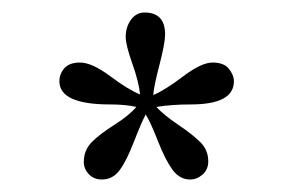

<svg xmlns="http://www.w3.org/2000/svg" viewBox="-20 -738 473 307"><path d="M198 -567Q181 -571 156 -571Q75 -571 75 -608Q75 -620 83 -629Q91 -638 108 -638Q127 -638 156.5 -616Q186 -594 204 -587Q202 -607 191.5 -636.5Q181 -666 181 -679Q181 -695 189.5 -706.5Q198 -718 211 -718Q244 -718 244 -683Q244 -669 235 -634.5Q226 -600 225 -586Q244 -594 273 -616Q302 -638 320 -638Q338 -638 346 -628Q354 -618 354 -608Q354 -571 285 -571Q254 -571 230 -567Q242 -554 265 -538.5Q288 -523 300.5 -510.5Q313 -498 313 -480Q313 -467 304 -459Q295 -451 284 -451Q267 -451 255.5 -467Q244 -483 232.5 -512.5Q221 -542 213 -555Q206 -542 194 -511Q182 -480 171 -465.5Q160 -451 143 -451Q130 -451 122 -459.5Q114 -468 114 -479Q114 -498 127 -511Q140 -524 163 -538.5Q186 -553 198 -567Z"/></svg>

Font: Libertinus Sans
Style: Regular
Weight: 400
Designer: Philipp H. Poll
Foundry: Khaled Hosny
Version: Version 6.1